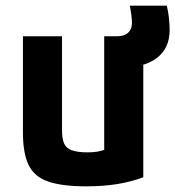

<svg xmlns="http://www.w3.org/2000/svg" viewBox="-20 -648 619 678"><path d="M284 10Q199 10 150 -7Q101 -24 81 -65.5Q61 -107 61 -180V-520H199V-188Q199 -158 206.5 -141Q214 -124 234.5 -117Q255 -110 289 -110Q309 -110 324 -112.5Q339 -115 359 -122.5Q379 -130 410 -144L348 -58V-520H486V-22Q443 -6 394 2Q345 10 284 10ZM412 -410Q394 -410 374 -416L367 -520H394Q419 -520 432.5 -532.5Q446 -545 446 -567Q446 -579 443.5 -598Q441 -617 438 -628H569Q574 -608 576.5 -585Q579 -562 579 -542Q579 -479 535.5 -444.5Q492 -410 412 -410Z"/></svg>

Font: M PLUS Code Latin SemiExpanded
Style: Bold
Weight: 700
Width: 6
Designer: Coji Morishita
Foundry: UNDERFOREST DESIGN
Version: Version 1.002; ttfautohint (v1.8.3)